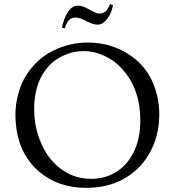

<svg xmlns="http://www.w3.org/2000/svg" viewBox="-20 -885 838 921"><path d="M277.1 -752.9Q277.6 -755.1 278.3 -758.9Q279.1 -762.7 282.2 -773.6Q285.4 -784.4 289.1 -794.4Q292.7 -804.4 299.2 -816.5Q305.7 -828.6 313 -837.2Q330.3 -857.9 352.2 -857.9Q374 -857.9 396 -845.9L426 -829.8Q445.6 -819.8 457.4 -819.8Q469.2 -819.8 477.5 -824.5Q485.8 -829.1 491.2 -835.7Q502.4 -849.9 508.1 -865L522 -860.8Q513.4 -813.2 485.4 -784.4Q468.3 -766.8 449.3 -766.8Q430.4 -766.8 410.2 -775.9L379.2 -791Q359.1 -800.8 343.3 -800.8Q327.4 -800.8 319.1 -795.4Q310.8 -790 305.9 -782.5Q294.9 -765.4 291 -748.8ZM54 -337.2Q54 -384.5 67.6 -434.9Q81.3 -485.4 105.5 -523.7Q129.6 -562 162.5 -592.3Q195.3 -622.6 234.1 -641.6Q313.5 -680.9 400.9 -680.9Q516.4 -680.9 608.2 -617.2Q705.3 -549.6 733.9 -425.3Q743.9 -381.6 743.9 -338.5Q743.9 -295.4 736.9 -258.9Q730 -222.4 715.5 -187.7Q700.9 -153.1 679.9 -122.6Q658.9 -92 629.8 -66.5Q600.6 -41 565.4 -22.7Q491.2 16.1 393.1 16.1Q256.1 16.1 164.3 -64.7Q54 -161.6 54 -337.2ZM286.6 -64.7Q344.5 -27.1 419.9 -27.1Q480.7 -27.1 533.7 -57.9Q586.4 -88.4 619.1 -151.1Q653.1 -215.6 653.1 -308.1Q653.1 -457.5 566.9 -553.2Q517.3 -608.6 447 -629.9Q413.8 -639.9 386.6 -639.9Q359.4 -639.9 338.1 -636Q316.9 -632.1 293.5 -622.4Q270 -612.8 248.8 -598.5Q227.5 -584.2 208.3 -561.6Q189 -539.1 174.8 -511Q160.6 -482.9 152.3 -444.1Q144 -405.3 144 -365.2Q144 -325.2 149.8 -290.6Q155.5 -256.1 167.4 -223.3Q179.2 -190.4 195.9 -161Q212.6 -131.6 235.8 -107.1Q259 -82.5 286.6 -64.7Z"/></svg>

Font: Linden Hill
Style: Regular
Weight: 400
Version: Version 1.202